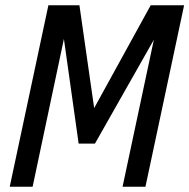

<svg xmlns="http://www.w3.org/2000/svg" viewBox="-20 -710 720 730"><path d="M17 0 164 -690H282L338 -299L553 -690H680L533 0H446L565 -559L341 -164H279L223 -562L104 0Z"/></svg>

Font: Radio Canada Condensed
Style: Italic
Weight: 400
Width: 3
Italic angle: -12°
Designer: Charles Daoud, Etienne Aubert Bonn, Alexandre Saumier Demers, Jacques Le Bailly
Foundry: Radio-Canada
Version: Version 2.104; ttfautohint (v1.8.4.7-5d5b);gftools[0.9.28.de